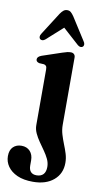

<svg xmlns="http://www.w3.org/2000/svg" viewBox="-126 -747 544 1028"><g transform="rotate(10 146.0 -232.5)"><path d="M235.5 -92.5Q235.5 -65.5 243 -40.5Q250.5 -15.5 260.2 8.8Q270 33 277.5 57Q285 81 285 106.5Q285 165 243.2 200.5Q201.5 236 130.5 236Q79.5 236 45.2 220.5Q11 205 -6.8 179.5Q-24.5 154 -24.5 123.5Q-24.5 90.5 -7 73.5Q10.5 56.5 38.5 56.5Q67.5 56.5 84.8 75.2Q102 94 102 124.5V152.5Q102 175.5 112.8 187Q123.5 198.5 144 198.5Q168 198.5 180.8 184.8Q193.5 171 193.5 144.5Q193.5 122.5 183.8 102Q174 81.5 159.5 61Q145 40.5 130.8 20Q116.5 -0.5 106.5 -22Q96.5 -43.5 96.5 -66V-368.5Q96.5 -381.5 92.5 -386.8Q88.5 -392 80.5 -394L54 -395.5Q45.5 -398 41.2 -402.2Q37 -406.5 37 -413.5Q37 -428 60 -436.5L165.5 -472Q182 -477.5 191.8 -479.8Q201.5 -482 211.5 -482Q222.5 -482 229 -475.5Q235.5 -469 235.5 -458ZM177.4 -627.5H129.2L241.8 -526Q249.9 -519.5 257.4 -519.2Q264.9 -519 269.7 -523.5Q274.2 -528 274.2 -535.8Q274.2 -543.5 267.7 -552.5L189.9 -674.5Q181 -687.5 173.1 -694.2Q165.2 -701 153.5 -701Q141.7 -701 133.2 -694.2Q124.7 -687.5 115.8 -674.5L38.1 -552.5Q32 -543.5 32 -535.8Q32 -528 36.4 -523.5Q41.3 -519 49 -519.2Q56.7 -519.5 64.4 -526Z"/></g></svg>

Font: Fraunces SemiBold
Style: Regular
Weight: 600
Version: Version 1.000;[b76b70a41]